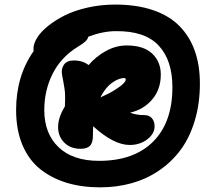

<svg xmlns="http://www.w3.org/2000/svg" viewBox="-20 -928 936 832"><path d="M414.1 -116.2Q334 -116.2 268.8 -136Q203.6 -155.8 154.1 -195.3Q104.5 -234.9 77.1 -300Q49.8 -365.2 49.8 -451.2Q49.8 -598.6 126 -707Q125 -710 125 -716.8Q125 -738.8 140.9 -764.4Q156.7 -790 188.2 -815.4Q219.7 -840.8 261.2 -861.6Q302.7 -882.3 360.1 -895.3Q417.5 -908.2 479 -908.2Q572.8 -908.2 643.3 -884Q713.9 -859.9 758.1 -814.7Q802.2 -769.5 824.2 -707.3Q846.2 -645 846.2 -565.9Q846.2 -478 823.7 -404.1Q801.3 -330.1 761.7 -277.3Q722.2 -224.6 667.7 -188Q613.3 -151.4 549.3 -133.8Q485.4 -116.2 414.1 -116.2ZM171.9 -451.2Q171.9 -349.6 233.6 -290.3Q295.4 -231 409.2 -231Q560.5 -231 643.8 -314.5Q727.1 -397.9 727.1 -549.8Q727.1 -667 667.5 -730.7Q607.9 -794.4 481.9 -793Q426.3 -793 362.8 -769Q359.4 -756.8 349.1 -747.6Q338.9 -738.3 316.9 -725.1Q244.1 -680.2 208 -608.2Q171.9 -536.1 171.9 -451.2ZM329.1 -283.2Q286.1 -283.2 259.8 -308.8Q233.4 -334.5 231.9 -372.1Q230 -416.5 261.2 -466.8Q262.2 -483.4 262.2 -498.5Q262.2 -513.7 261.7 -523.9Q261.2 -534.2 258.5 -550.3Q255.9 -566.4 254.4 -574.5Q252.9 -582.5 249 -603Q244.1 -628.4 256.8 -647.2Q269.5 -666 299.8 -666Q338.9 -666 363.8 -646Q395.5 -683.1 439 -707Q482.4 -731 528.8 -731Q602.1 -731 639.4 -695.8Q676.8 -660.6 676.8 -605Q676.8 -540.5 639.4 -496.8Q602.1 -453.1 543.9 -439.9Q568.8 -429.2 606 -429.2Q626.5 -429.2 638.2 -415.8Q649.9 -402.3 649.9 -380.9Q649.9 -348.6 618.2 -324.2Q586.4 -299.8 542 -299.8Q472.7 -299.8 383.8 -380.9Q382.8 -368.7 382.8 -341.8Q382.8 -309.6 370.1 -296.4Q357.4 -283.2 329.1 -283.2ZM518.1 -589.8Q494.1 -589.8 465.1 -568.8Q436 -547.9 415 -505.9Q451.2 -521.5 477.5 -538.1Q503.9 -554.7 514.4 -565.7Q524.9 -576.7 524.9 -583Q524.9 -589.8 518.1 -589.8Z"/></svg>

Font: Shantell Sans Irregular
Style: Regular
Weight: 800
Designer: Stephen Nixon, Anya Danilova, Shantell Martin
Foundry: Arrow Type
Version: Version 1.006;[9816181b4]